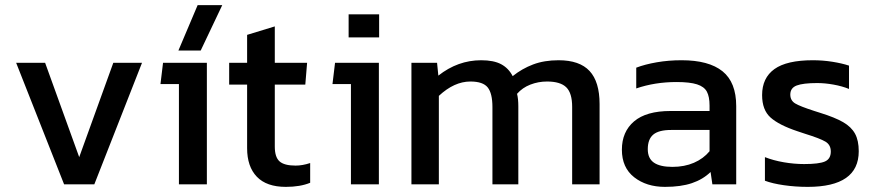

<svg xmlns="http://www.w3.org/2000/svg" viewBox="-20 -719 3414 749"><path d="M43 -474H156L289 -106L422 -474H534L348 0H230Z M751 -699H847L763 -522H676ZM678 -391H606L616 -474H787V0H678Z M944 -141V-389H874V-474H944V-583L1052 -616V-474H1178L1171 -389H1052V-147Q1052 -106 1070.5 -89.5Q1089 -73 1133 -73Q1160 -73 1190 -83V-6Q1151 10 1095 10Q1020 10 982 -29.5Q944 -69 944 -141Z M1340 -663H1459V-573H1340ZM1349 -391H1277L1287 -474H1458V0H1349Z M1585 -474H1685L1690 -424Q1766 -484 1857 -484Q1906 -484 1935 -468.5Q1964 -453 1980 -422Q2016 -451 2059.5 -467.5Q2103 -484 2159 -484Q2241 -484 2280 -442Q2319 -400 2319 -313V0H2212V-302Q2212 -356 2189 -378.5Q2166 -401 2114 -401Q2080 -401 2049 -389Q2018 -377 1997 -353Q2002 -334 2002 -304V0H1901V-301Q1901 -355 1882.5 -378Q1864 -401 1815 -401Q1752 -401 1692 -345V0H1585Z M2406 -135Q2406 -205 2453.5 -245.5Q2501 -286 2596 -286H2748V-307Q2748 -342 2737.5 -361.5Q2727 -381 2699 -390Q2671 -399 2619 -399Q2535 -399 2462 -374V-455Q2496 -468 2542 -476Q2588 -484 2639 -484Q2745 -484 2798.5 -441Q2852 -398 2852 -305V0H2759L2752 -48Q2722 -19 2679 -4.5Q2636 10 2574 10Q2502 10 2454 -27.5Q2406 -65 2406 -135ZM2748 -129V-212H2598Q2550 -212 2528.5 -194Q2507 -176 2507 -137Q2507 -101 2531 -84.5Q2555 -68 2603 -68Q2650 -68 2687 -84Q2724 -100 2748 -129Z M2964 -14V-106Q2997 -93 3037.5 -86Q3078 -79 3117 -79Q3175 -79 3198 -89Q3221 -99 3221 -128Q3221 -154 3200 -166.5Q3179 -179 3121 -197L3091 -207Q3019 -231 2986 -260.5Q2953 -290 2953 -348Q2953 -415 3001 -449.5Q3049 -484 3151 -484Q3190 -484 3227.5 -478Q3265 -472 3292 -463V-372Q3265 -383 3231.5 -389Q3198 -395 3168 -395Q3113 -395 3088 -385.5Q3063 -376 3063 -350Q3063 -327 3082 -315.5Q3101 -304 3157 -286L3179 -279Q3237 -261 3269 -242.5Q3301 -224 3315.5 -197.5Q3330 -171 3330 -129Q3330 10 3131 10Q3083 10 3038 3.5Q2993 -3 2964 -14Z"/></svg>

Font: Kanit
Style: Regular
Weight: 400
Designer: Katatrad Team
Foundry: Cadson Demak
Version: Version 1.001